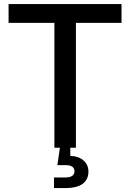

<svg xmlns="http://www.w3.org/2000/svg" viewBox="-20 -748 659 972"><path d="M23.4 -727.5V-632.3H255.4V0H283.2L270.5 87.9H310.5C341.8 87.9 356.9 98.1 356.9 119.1C356.9 139.6 341.8 150.4 310.5 150.4H253.4V204.1H314C383.3 204.1 427.7 177.7 427.7 120.6C427.7 74.7 392.6 43 335.9 41V0H364.3V-632.3H595.2V-727.5Z"/></svg>

Font: Inteeer Medium
Style: Regular
Weight: 500
Designer: Rasmus Andersson
Foundry: rsms
Version: Version 4.001;Glyphs 3.4 (3402)